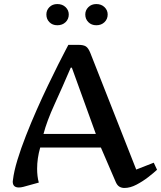

<svg xmlns="http://www.w3.org/2000/svg" viewBox="-20 -910 790 942"><path d="M475.1 -186H177.2Q162.1 -133.3 162.1 -82Q162.1 -64 164.1 -46.9Q166 -29.8 170.4 -14.2L94.2 6.8Q82.5 9.8 72.3 9.8Q42.5 9.8 42.5 -19Q42.5 -21.5 43 -23.2Q43.5 -24.9 43.5 -26.9Q48.3 -68.8 65.4 -125Q82.5 -181.2 107.2 -244.1Q131.8 -307.1 159.9 -370.6Q188 -434.1 215.6 -491.5Q243.2 -548.8 265.6 -593.5Q288.1 -638.2 301.8 -664.1Q315.4 -689.9 315.4 -689.9H365.2Q389.6 -689.9 401.6 -682.1Q413.6 -674.3 423.3 -649.9L648.4 -78.1L734.4 -111.8L750.5 -77.1Q734.4 -62 707.3 -41Q680.2 -20 649.4 -3.9Q618.7 12.2 590.3 12.2Q576.7 12.2 565.9 5.9Q555.2 -0.5 548.3 -16.1ZM327.1 -578.1Q284.7 -479 247.3 -397.5Q210 -315.9 193.4 -252.9H450.2L332.5 -578.1ZM261.2 -890.1Q286.1 -890.1 301.8 -875Q317.4 -859.9 317.4 -838.9Q317.4 -816.4 301.8 -801.3Q286.1 -786.1 261.2 -786.1Q237.3 -786.1 222.4 -801.3Q207.5 -816.4 207.5 -838.9Q207.5 -859.9 222.4 -875Q237.3 -890.1 261.2 -890.1ZM452.6 -890.1Q477.1 -890.1 492.7 -875Q508.3 -859.9 508.3 -838.9Q508.3 -816.4 492.7 -801.3Q477.1 -786.1 452.6 -786.1Q428.7 -786.1 413.6 -801.3Q398.4 -816.4 398.4 -838.9Q398.4 -859.9 413.6 -875Q428.7 -890.1 452.6 -890.1Z"/></svg>

Font: Artifika
Style: Regular
Weight: 400
Designer: Yulya Zhdanova, Ivan Petrov | Cyreal.org
Foundry: Cyreal.org
Version: Version 1.102; ttfautohint (v1.8.4.7-5d5b)